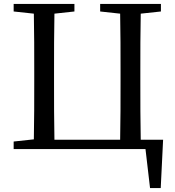

<svg xmlns="http://www.w3.org/2000/svg" viewBox="-20 -753 883 970"><path d="M711 -47 710 -48V-47H691C689 -143 689 -240 689 -339V-393C689 -491 689 -588 691 -684L793 -695V-733H486V-695L587 -684C589 -589 589 -491 589 -394V-339C589 -243 589 -145 587 -47H255C253 -143 253 -240 253 -339V-393C253 -491 253 -588 255 -684L356 -695V-733H49V-695L151 -684C153 -589 153 -491 153 -393V-339C153 -243 153 -146 151 -49L49 -38V0H715L738 197H792L804 -47Z"/></svg>

Font: Source Han Serif JP Medium
Style: Regular
Weight: 500
Designer: Ryoko NISHIZUKA 西塚涼子 (kana & ideographs); Frank Grießhammer (Latin, Greek & Cyrillic); Wenlong ZHANG 张文龙 (bopomofo); San
Foundry: Adobe Systems Incorporated
Version: Version 1.001;PS 1.001;hotconv 16.6.54;makeotf.lib2.5.65590